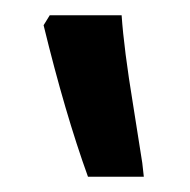

<svg xmlns="http://www.w3.org/2000/svg" viewBox="-20 -834 249 251"><path d="M95 -603Q65 -686 37 -801L45 -814H139Q142 -770 154 -697L166 -621L168 -603Z"/></svg>

Font: Noto Serif Armenian SmBold Cond
Style: Regular
Weight: 600
Width: 3
Designer: Monotype Design team
Foundry: Monotype Imaging Inc.
Version: Version 1.000